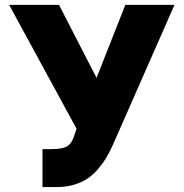

<svg xmlns="http://www.w3.org/2000/svg" viewBox="-20 -747 743 777"><path d="M152 9.9V-143.5H187.5Q234 -143.5 253 -155.7Q272 -168 282.7 -204.5L289.8 -225.9L17 -727.3H218.8L370.7 -431.8L487.2 -727.3H686.1L436.1 -159.1Q422.6 -129.6 408.9 -106.9Q395.2 -84.2 375.4 -61.3Q355.5 -38.4 332.7 -23.4Q310 -8.5 278.9 0.7Q247.9 9.9 211.6 9.9Z"/></svg>

Font: Karasuma Gothic
Style: Black
Weight: 900
Designer: Rasmus Andersson / Ryoko Nishizuka
Foundry: Genbu
Version: Version 1.00